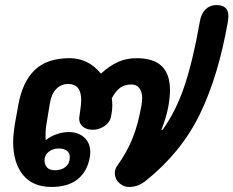

<svg xmlns="http://www.w3.org/2000/svg" viewBox="-20 -730 923 759"><path d="M32 -169Q32 -197 39 -241L52 -313Q68 -405 116.5 -452.5Q165 -500 255 -500Q329 -500 379 -439Q413 -470 446.5 -485Q480 -500 519 -500Q587 -500 619.5 -468.5Q652 -437 652 -374Q652 -347 646 -312Q638 -267 618 -217H623Q676 -291 709.5 -391Q743 -491 770 -645Q775 -676 792.5 -693Q810 -710 836 -710Q883 -710 883 -666Q883 -661 881 -645Q843 -428 769.5 -277.5Q696 -127 557 -16Q526 9 492 9Q472 9 460 0Q434 -17 434 -46Q434 -62 443 -74Q483 -130 504.5 -184.5Q526 -239 539 -312Q542 -329 542 -341Q542 -367 531 -381.5Q520 -396 500 -396Q473 -396 455.5 -383.5Q438 -371 422 -342Q424 -326 424 -314Q424 -301 422 -287L419 -270Q415 -247 393.5 -232Q372 -217 347 -217Q323 -217 308 -229Q293 -241 293 -261Q293 -267 294 -270L296 -285Q301 -317 301 -334Q301 -398 250 -398Q222 -398 203 -379Q184 -360 178 -326L165 -248Q160 -221 160 -194Q160 -182 161 -177H162Q180 -191 204 -199.5Q228 -208 251 -208Q289 -208 313 -186.5Q337 -165 337 -128Q337 -122 335 -108Q325 -52 287 -21.5Q249 9 184 9Q109 9 70.5 -39Q32 -87 32 -169ZM256 -109Q256 -125 244.5 -134Q233 -143 212 -143Q189 -143 172.5 -130Q156 -117 156 -96Q156 -79 166 -68Q176 -57 197 -57Q224 -57 240 -71Q256 -85 256 -109Z"/></svg>

Font: Kodchasan
Style: Bold Italic
Weight: 700
Italic angle: -10°
Version: Version 1.000; ttfautohint (v1.6)